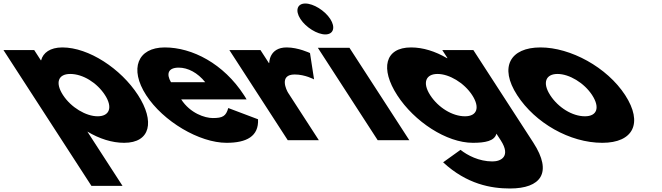

<svg xmlns="http://www.w3.org/2000/svg" viewBox="-292 -798 3768 1093"><path d="M493.5 -257C396.4 -407 213 -528 63 -528C-7 -528 -46.9 -497 -57.7 -455H-59.7L-97.3 -513H-272.3L228.4 260H405.4L205.3 -49C273.8 -8 345.7 15 414.7 15C564.7 15 590.7 -107 493.5 -257ZM305.5 -257C351.5 -186 330.9 -136 263.9 -136C197.9 -136 112.5 -186 66.5 -257C21.2 -327 38.8 -377 107.8 -377C179.8 -377 260.2 -327 305.5 -257Z M1111.7 -232C1108.8 -238 1101.7 -249 1097.2 -256C980.6 -436 802 -528 646 -528C491 -528 443 -406 540.2 -256C636.7 -107 842.7 15 997.7 15C1111.7 15 1181.8 -22 1176.9 -119L1007.5 -183C994.3 -137 976.4 -126 919.4 -126C874.4 -126 790.9 -153 739.7 -232ZM681.3 -330C653.8 -377 664.5 -413 725.5 -413C777.5 -413 833.3 -384 876.3 -330Z M1346 0H1523L1348.1 -270C1339.7 -283 1293.8 -374 1385.8 -374C1444.8 -374 1495.9 -346 1495.9 -346L1472.7 -496C1472.7 -496 1406 -528 1340 -528C1239 -528 1240.7 -439 1240.7 -439H1238.7L1190.7 -513H1013.7Z M1858 0H2038L1697.3 -526H1517.3ZM1418.1 -690C1449.2 -642 1514.1 -602 1560.1 -602C1606.1 -602 1619.2 -642 1588.1 -690C1557 -738 1492.1 -778 1446.1 -778C1400.1 -778 1387 -738 1418.1 -690Z M2230.6 126C2365.6 251 2504.1 275 2611.1 275C2786.1 275 2855.5 186 2744.1 14L2402.7 -513H2225.7L2255.5 -467H2252.5C2185.3 -506 2116 -528 2048 -528C1898 -528 1872 -406 1969.2 -256C2066.3 -106 2249.7 15 2399.7 15C2469.7 15 2523.2 5 2534 -37L2558.7 1C2617.6 92 2560.4 121 2511.4 121C2434.4 121 2368.7 86 2329.6 55ZM2157.2 -256C2111.2 -327 2131.8 -377 2198.8 -377C2264.8 -377 2350.2 -327 2396.2 -256C2441.5 -186 2423.9 -136 2354.9 -136C2282.9 -136 2202.5 -186 2157.2 -256Z M2652.2 -256C2754.5 -98 2951.7 15 3136.7 15C3313.7 15 3369.5 -98 3267.2 -256C3163.5 -416 2955 -528 2785 -528C2612 -528 2548.5 -416 2652.2 -256ZM2840.2 -256C2794.2 -327 2814.8 -377 2881.8 -377C2947.8 -377 3033.2 -327 3079.2 -256C3124.5 -186 3106.9 -136 3037.9 -136C2965.9 -136 2885.5 -186 2840.2 -256Z"/></svg>

Font: Hussar
Style: BdOpOblSeven
Weight: 700
Foundry: Cannot Into Space Fonts
Version: Version 2.00